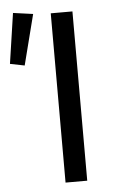

<svg xmlns="http://www.w3.org/2000/svg" viewBox="-69 -706 447 741"><g transform="rotate(-5 154.5 -335.0)"><path d="M154.8 0V-655.8H238.8V0ZM37.1 -463.9 -19 -475.1 9.8 -669.9 86.9 -659.2Z"/></g></svg>

Font: Source Sans Pro
Style: Regular
Weight: 400
Designer: Paul D. Hunt
Foundry: Adobe Systems Incorporated
Version: Version 3.006;hotconv 1.0.111;makeotfexe 2.5.65597